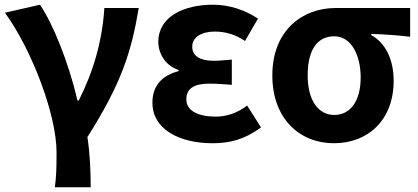

<svg xmlns="http://www.w3.org/2000/svg" viewBox="-20 -594 1774 815"><path d="M213 201H365C365 137 362 57 351 -12C494 -238 537 -370 569 -560H423C414 -419 376 -289 314 -167H309C271 -330 205 -492 150 -574L1 -540C119 -377 220 -102 220 51C220 124 219 153 213 201Z M882 14C954 14 1017 -1 1088 -53L1029 -146C984 -111 936 -99 897 -99C815 -99 771 -127 771 -172C771 -218 803 -239 870 -239C900 -239 932 -236 964 -234V-341C938 -339 911 -336 888 -336C826 -336 796 -358 796 -396C796 -436 835 -460 892 -460C937 -460 981 -447 1020 -420L1075 -515C1020 -552 952 -574 885 -574C762 -574 652 -525 652 -416C652 -369 680 -316 738 -297V-292C672 -275 627 -234 627 -158C627 -46 740 14 882 14Z M1397 14C1544 14 1651 -86 1651 -251C1651 -342 1616 -412 1556 -445V-450C1616 -448 1659 -445 1721 -438V-560H1404C1266 -560 1136 -467 1136 -274C1136 -88 1254 14 1397 14ZM1399 -106C1331 -106 1286 -168 1286 -274C1286 -390 1332 -440 1399 -440C1471 -440 1511 -360 1511 -265C1511 -165 1467 -106 1399 -106Z"/></svg>

Font: Source Han Sans SC Bold
Style: Regular
Weight: 700
Designer: Ryoko NISHIZUKA (kana & ideographs); Paul D. Hunt (Latin, Greek & Cyrillic); Wenlong ZHANG (bopomofo); Sandoll Communica
Foundry: Adobe Systems Incorporated
Version: Version 1.001;PS 1.001;hotconv 1.0.78;makeotf.lib2.5.61930